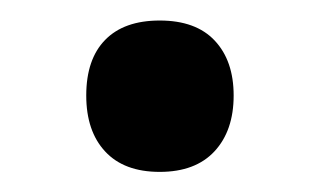

<svg xmlns="http://www.w3.org/2000/svg" viewBox="-20 -155 315 189"><path d="M64.9 -61Q64.9 -96.7 83.5 -115.7Q102.1 -134.8 137.2 -134.8Q172.9 -134.8 191.4 -115Q210 -95.2 210 -61Q210 -26.4 191.2 -6.1Q172.4 14.2 137.2 14.2Q102.1 14.2 83.5 -5.9Q64.9 -25.9 64.9 -61Z"/></svg>

Font: TypoPRO Open Sans
Style: Regular
Weight: 600
Foundry: Ascender Corporation
Version: Version 1.10